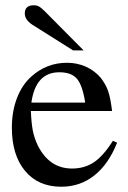

<svg xmlns="http://www.w3.org/2000/svg" viewBox="-20 -698 484 728"><path d="M424 -157Q392 -76 338 -33Q284 10 212 10Q125 10 75 -50Q25 -110 25 -214Q25 -276 44.5 -326.5Q64 -377 99 -408Q157 -460 234 -460Q273 -460 306 -445Q339 -430 362 -403Q371 -391 378 -379Q385 -367 390 -352.5Q395 -338 398.5 -319.5Q402 -301 405 -277H97Q99 -231 104.5 -202.5Q110 -174 124 -145Q168 -59 253 -59Q301 -59 336.5 -83Q372 -107 408 -164ZM303 -309Q293 -374 272 -399Q251 -424 205 -424Q115 -424 99 -309ZM257 -507 103 -604Q74 -623 74 -647Q74 -678 108 -678Q119 -678 127.5 -673.5Q136 -669 150 -655L297 -507Z"/></svg>

Font: Klingon pIqaD Mandel
Style: Regular
Weight: 400
Width: 0
Designer: Mike Neff (qa'vaj)
Foundry: Mike Neff and Michael Everson
Version: Version 2.003